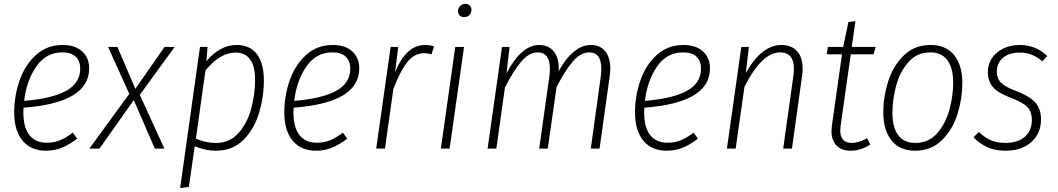

<svg xmlns="http://www.w3.org/2000/svg" viewBox="-20 -763 5432 986"><path d="M101 -210Q100 -202 100 -187Q100 -107 131.5 -68.5Q163 -30 219 -30Q257 -30 288 -42.5Q319 -55 354 -82L376 -51Q336 -20 298 -4.5Q260 11 216 11Q139 11 96 -40.5Q53 -92 53 -186Q53 -270 80.5 -349.5Q108 -429 164.5 -480.5Q221 -532 302 -532Q366 -532 402 -499Q438 -466 438 -412Q438 -235 101 -210ZM104 -245Q249 -257 320.5 -297Q392 -337 392 -411Q392 -449 369 -471.5Q346 -494 300 -494Q216 -494 166 -421Q116 -348 104 -245Z M877 -522 698 -276 824 0H775L667 -249L491 0H439L644 -281L535 -522H583L675 -307L825 -522Z M1007 -522H1046L1040 -449Q1110 -532 1196 -532Q1263 -532 1299 -485.5Q1335 -439 1335 -351Q1335 -266 1310.5 -183.5Q1286 -101 1230.5 -45Q1175 11 1088 11Q1035 11 980 -12L950 197L905 203ZM1290 -352Q1290 -423 1264.5 -458Q1239 -493 1190 -493Q1110 -493 1035 -401L986 -51Q1035 -29 1089 -29Q1160 -29 1205 -80Q1250 -131 1270 -205Q1290 -279 1290 -352Z M1488 -210Q1487 -202 1487 -187Q1487 -107 1518.5 -68.5Q1550 -30 1606 -30Q1644 -30 1675 -42.5Q1706 -55 1741 -82L1763 -51Q1723 -20 1685 -4.5Q1647 11 1603 11Q1526 11 1483 -40.5Q1440 -92 1440 -186Q1440 -270 1467.5 -349.5Q1495 -429 1551.5 -480.5Q1608 -532 1689 -532Q1753 -532 1789 -499Q1825 -466 1825 -412Q1825 -235 1488 -210ZM1491 -245Q1636 -257 1707.5 -297Q1779 -337 1779 -411Q1779 -449 1756 -471.5Q1733 -494 1687 -494Q1603 -494 1553 -421Q1503 -348 1491 -245Z M2209 -525 2196 -484Q2176 -490 2159 -490Q2108 -490 2071.5 -444Q2035 -398 2000 -306L1957 0H1912L1986 -522H2025L2009 -393Q2037 -461 2075 -496.5Q2113 -532 2165 -532Q2186 -532 2209 -525Z M2363 -522 2289 0H2244L2318 -522ZM2332 -705Q2332 -721 2343 -732Q2354 -743 2370 -743Q2383 -743 2392 -734.5Q2401 -726 2401 -713Q2401 -697 2390.5 -686Q2380 -675 2363 -675Q2349 -675 2340.5 -683.5Q2332 -692 2332 -705Z M3114 -410Q3114 -392 3111 -371L3059 0H3014L3065 -369Q3068 -392 3068 -410Q3068 -494 3006 -494Q2962 -494 2921.5 -447Q2881 -400 2838 -315L2793 0H2749L2801 -369Q2804 -392 2804 -409Q2804 -494 2741 -494Q2697 -494 2656.5 -446.5Q2616 -399 2573 -313L2529 0H2484L2558 -522H2597L2581 -386Q2657 -532 2750 -532Q2799 -532 2826 -496Q2853 -460 2849 -397Q2884 -462 2926.5 -497Q2969 -532 3015 -532Q3062 -532 3088 -500Q3114 -468 3114 -410Z M3289 -210Q3288 -202 3288 -187Q3288 -107 3319.5 -68.5Q3351 -30 3407 -30Q3445 -30 3476 -42.5Q3507 -55 3542 -82L3564 -51Q3524 -20 3486 -4.5Q3448 11 3404 11Q3327 11 3284 -40.5Q3241 -92 3241 -186Q3241 -270 3268.5 -349.5Q3296 -429 3352.5 -480.5Q3409 -532 3490 -532Q3554 -532 3590 -499Q3626 -466 3626 -412Q3626 -235 3289 -210ZM3292 -245Q3437 -257 3508.5 -297Q3580 -337 3580 -411Q3580 -449 3557 -471.5Q3534 -494 3488 -494Q3404 -494 3354 -421Q3304 -348 3292 -245Z M4102 -410Q4102 -393 4099 -373L4047 0H4002L4054 -371Q4057 -392 4057 -409Q4057 -494 3986 -494Q3892 -494 3803 -317L3758 0H3713L3787 -522H3826L3810 -388Q3891 -532 3993 -532Q4045 -532 4073.5 -500Q4102 -468 4102 -410Z M4297 -117Q4295 -99 4295 -93Q4295 -29 4354 -29Q4389 -29 4433 -53L4449 -21Q4401 11 4348 11Q4302 11 4276 -15.5Q4250 -42 4250 -91Q4250 -99 4252 -117L4304 -484H4226L4231 -522H4310L4337 -650L4373 -654L4354 -522H4477L4466 -484H4349Z M4516 -187Q4516 -265 4541 -344.5Q4566 -424 4621 -478Q4676 -532 4759 -532Q4837 -532 4879.5 -480.5Q4922 -429 4922 -336Q4922 -258 4897.5 -178.5Q4873 -99 4818 -44Q4763 11 4679 11Q4601 11 4558.5 -41.5Q4516 -94 4516 -187ZM4875 -338Q4875 -414 4845 -454Q4815 -494 4758 -494Q4689 -494 4645 -444Q4601 -394 4582 -322.5Q4563 -251 4563 -184Q4563 -108 4593 -68.5Q4623 -29 4680 -29Q4749 -29 4792.5 -78.5Q4836 -128 4855.5 -199Q4875 -270 4875 -338Z M5358 -475 5333 -448Q5306 -471 5278.5 -482Q5251 -493 5216 -493Q5163 -493 5131 -466.5Q5099 -440 5099 -394Q5099 -360 5121 -338Q5143 -316 5200 -295Q5268 -269 5297 -236Q5326 -203 5326 -151Q5326 -78 5276.5 -33.5Q5227 11 5143 11Q5089 11 5049.5 -7.5Q5010 -26 4979 -58L5007 -85Q5036 -57 5068 -43Q5100 -29 5143 -29Q5205 -29 5242 -60Q5279 -91 5279 -148Q5279 -188 5256.5 -212.5Q5234 -237 5173 -260Q5107 -284 5080 -315Q5053 -346 5053 -393Q5053 -432 5073.5 -463.5Q5094 -495 5131.5 -513.5Q5169 -532 5216 -532Q5300 -532 5358 -475Z"/></svg>

Font: Fira Sans Condensed ExtraLight
Style: Italic
Weight: 275
Width: 3
Italic angle: -8°
Designer: Carrois Corporate & Edenspiekermann AG
Foundry: Carrois Corporate GbR & Edenspiekermann AG
Version: Version 4.203